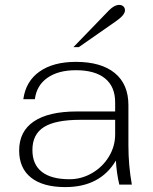

<svg xmlns="http://www.w3.org/2000/svg" viewBox="-20 -752 622 782"><path d="M58 -139Q58 -217 118 -257.5Q178 -298 293 -298H449V-335Q449 -399 408 -432.5Q367 -466 289 -466Q217 -466 173 -435Q129 -404 122 -348H75Q85 -421 141 -460.5Q197 -500 289 -500Q392 -500 447.5 -454.5Q503 -409 503 -324V-160Q503 -78 517 0H466Q455 -45 452 -98Q388 10 246 10Q155 10 106.5 -28.5Q58 -67 58 -139ZM449 -205V-264H307Q206 -264 159 -234.5Q112 -205 112 -141Q112 -82 150.5 -52Q189 -22 263 -22Q312 -22 355 -47Q398 -72 423.5 -114Q449 -156 449 -205ZM424 -710Q446 -732 465 -732Q476 -732 482.5 -726Q489 -720 489 -710Q489 -691 453 -666L301 -560H279Z"/></svg>

Font: Fahkwang ExtraLight
Style: Regular
Weight: 275
Designer: Suppakit Chalermlarp | Katatrad Co.,Ltd.
Foundry: Cadson Demak Co.,Ltd.
Version: Version 1.000; ttfautohint (v1.6)